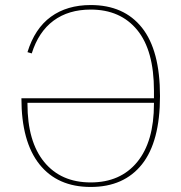

<svg xmlns="http://www.w3.org/2000/svg" viewBox="-20 -730 720 762"><path d="M340 12Q208 12 136.5 -78Q65 -168 65 -339V-340H591V-370Q591 -530 524.5 -611Q458 -692 340 -692Q252 -692 192.5 -648Q133 -604 106 -518L89 -523Q118 -617 182 -663.5Q246 -710 340 -710Q472 -710 543.5 -620Q615 -530 615 -349Q615 -168 543.5 -78Q472 12 340 12ZM340 -6Q458 -6 524.5 -87Q591 -168 591 -318V-322H89V-318Q89 -168 155.5 -87Q222 -6 340 -6Z"/></svg>

Font: IBM Plex Serif Thin
Style: Regular
Weight: 100
Designer: Mike Abbink, Paul van der Laan, Pieter van Rosmalen
Foundry: Bold Monday
Version: Version 3.001